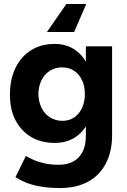

<svg xmlns="http://www.w3.org/2000/svg" viewBox="-20 -733 641 966"><path d="M282 213Q225 213 181 205Q137 197 107 184Q77 171 58 158L110 52Q124 60 147 70.5Q170 81 202 88.5Q234 96 276 96Q316 96 346.5 80.5Q377 65 394.5 32.5Q412 0 412 -50V-500H544V-54Q544 30 512 90.5Q480 151 421.5 182Q363 213 282 213ZM256 -14Q187 -14 136.5 -44Q86 -74 58 -128Q30 -182 30 -256Q30 -334 58 -391.5Q86 -449 136.5 -480.5Q187 -512 256 -512Q316 -512 360 -480.5Q404 -449 428 -391Q452 -333 452 -253Q452 -181 428 -127Q404 -73 360 -43.5Q316 -14 256 -14ZM294 -125Q328 -125 353.5 -142.5Q379 -160 393 -190.5Q407 -221 407 -260Q407 -300 392.5 -330Q378 -360 352.5 -377Q327 -394 293 -394Q258 -394 231 -377Q204 -360 189 -330Q174 -300 173 -260Q174 -221 189 -190.5Q204 -160 231.5 -142.5Q259 -125 294 -125ZM414 -713 353 -572H216L314 -713Z"/></svg>

Font: Figtree
Style: Bold
Weight: 700
Designer: Erik Kennedy
Foundry: Erik Kennedy
Version: Version 2.001;gftools[0.9.30]